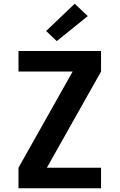

<svg xmlns="http://www.w3.org/2000/svg" viewBox="-20 -1008 640 1028"><path d="M79 0V-110L369 -625H79V-735H521V-625L231 -110H521V0ZM284 -788 227 -842 380 -988 450 -922Z"/></svg>

Font: Iosevka SS04 XBd Ex
Style: Regular
Weight: 800
Width: 7
Monospace: yes
Designer: Belleve Invis
Foundry: Belleve Invis
Version: Version 19.0.0; ttfautohint (v1.8.4)